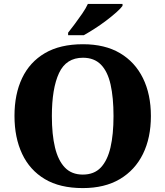

<svg xmlns="http://www.w3.org/2000/svg" viewBox="-20 -951 845 981"><path d="M403 10Q286 10 209 -36Q132 -82 93 -165Q54 -248 54 -359Q54 -470 93 -552Q132 -634 209.5 -679.5Q287 -725 404 -725Q516 -725 593 -679.5Q670 -634 710.5 -551.5Q751 -469 751 -358Q751 -247 710.5 -164.5Q670 -82 592.5 -36Q515 10 403 10ZM403 -59Q461 -59 495 -95Q529 -131 544.5 -197.5Q560 -264 560 -358Q560 -452 545 -519Q530 -586 495.5 -621Q461 -656 404 -656Q318 -656 281.5 -577.5Q245 -499 245 -358Q245 -264 261 -197.5Q277 -131 311.5 -95Q346 -59 403 -59ZM328 -784Q343 -803 362.5 -829Q382 -855 400.5 -882Q419 -909 429 -931H606V-921Q597 -908 574.5 -888Q552 -868 523 -846Q494 -824 463.5 -804.5Q433 -785 408 -771H328Z"/></svg>

Font: Noto Serif Armenian ExtraBold
Style: Regular
Weight: 800
Version: Version 2.007